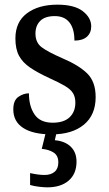

<svg xmlns="http://www.w3.org/2000/svg" viewBox="-20 -566 467 823"><path d="M202 10Q122 10 79.5 -17.5Q37 -45 37 -97Q37 -136 59 -151Q81 -166 104 -166Q104 -111 128 -75.5Q152 -40 206 -40Q254 -40 278.5 -63.5Q303 -87 303 -126Q303 -150 293 -166.5Q283 -183 258.5 -197.5Q234 -212 192 -231Q142 -254 109.5 -276Q77 -298 61.5 -327Q46 -356 46 -401Q46 -472 95.5 -509Q145 -546 226 -546Q299 -546 335 -518Q371 -490 371 -453Q371 -425 352.5 -408.5Q334 -392 299 -392Q299 -443 277.5 -470Q256 -497 215 -497Q173 -497 152.5 -476.5Q132 -456 132 -422Q132 -384 158 -364Q184 -344 246 -317Q319 -286 354.5 -250.5Q390 -215 390 -150Q390 -73 339.5 -31.5Q289 10 202 10ZM183 237Q169 237 147.5 234.5Q126 232 109 227V176Q145 184 171 184Q198 184 214 170.5Q230 157 230 130Q230 101 210 88Q190 75 159 72L179 -9H225L215 35Q259 39 283.5 63Q308 87 308 127Q308 179 274.5 208Q241 237 183 237Z"/></svg>

Font: Noto Serif Sinhala SemiCondensed Medium
Style: Regular
Weight: 500
Width: 4
Designer: Jelle Bosma - Monotype Design Team
Foundry: Monotype Imaging Inc.
Version: Version 2.007; ttfautohint (v1.8.4.7-5d5b)